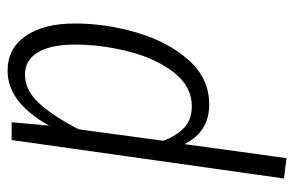

<svg xmlns="http://www.w3.org/2000/svg" viewBox="-158 -626 794 519"><g transform="rotate(90 239.5 -366.0)"><path d="M462 -736 358 0H310L319 -101Q256 11 171 11Q111 11 77 -37.5Q43 -86 43 -171Q43 -254 67.5 -338Q92 -422 141.5 -478Q191 -534 262 -534Q336 -534 369 -467L407 -743ZM100 -171Q100 -106 121 -71Q142 -36 181 -36Q223 -36 257.5 -73Q292 -110 329 -181L360 -410Q346 -447 324 -467Q302 -487 266 -487Q213 -487 175 -438Q137 -389 118.5 -315.5Q100 -242 100 -171Z"/></g></svg>

Font: Fira Sans Extra Condensed Light
Style: Italic
Weight: 300
Width: 3
Italic angle: -8°
Designer: Carrois Corporate & Edenspiekermann AG
Foundry: Carrois Corporate GbR & Edenspiekermann AG
Version: Version 4.203